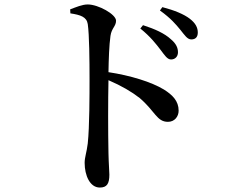

<svg xmlns="http://www.w3.org/2000/svg" viewBox="-20 -794 1040 862"><path d="M701 -570C720 -545 731 -527 748 -527C766 -527 779 -540 779 -559C779 -579 771 -598 747 -618C719 -644 675 -664 622 -681L610 -666C656 -629 681 -596 701 -570ZM789 -661C810 -635 821 -617 839 -617C858 -617 868 -628 868 -648C868 -670 858 -690 832 -710C806 -730 763 -748 709 -762L698 -747C748 -711 770 -684 789 -661ZM295 -752 296 -734C342 -727 369 -718 374 -686C381 -639 382 -521 382 -439C382 -372 382 -225 374 -150C369 -109 360 -88 360 -63C360 -6 384 48 428 48C460 48 471 31 471 -10C471 -25 468 -57 467 -106C465 -201 465 -346 467 -434C527 -408 571 -382 607 -354C677 -294 684 -247 734 -247C764 -247 782 -271 782 -297C782 -341 754 -368 716 -392C660 -426 566 -455 467 -470C468 -528 470 -591 476 -633C481 -668 501 -676 501 -701C501 -730 421 -774 374 -774C349 -774 322 -762 295 -752Z"/></svg>

Font: Noto Serif JP SemiBold
Style: Regular
Weight: 600
Designer: Ryoko NISHIZUKA 西塚涼子 (kana & ideographs); Frank Grießhammer (Latin, Greek & Cyrillic); Wenlong ZHANG 张文龙 (bopomofo); San
Foundry: Adobe
Version: Version 2.001;hotconv 1.1.0;makeotfexe 2.6.0